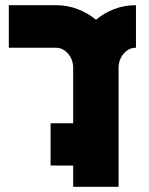

<svg xmlns="http://www.w3.org/2000/svg" viewBox="-20 -720 575 740"><path d="M14 -700H195Q240 -700 279 -685Q318 -670 350 -644Q381 -670 420 -685Q459 -700 504 -700V-536Q476 -536 456.5 -513Q437 -490 437 -458V0H262V-82H175V-245H262V-458Q262 -490 242.5 -513Q223 -536 195 -536H14Z"/></svg>

Font: Aoudax Cyrillic
Style: Regular
Weight: 400
Designer: William Zhang
Foundry: William Zhang
Version: Version 1.00 June 4, 2021, initial release